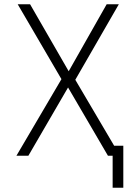

<svg xmlns="http://www.w3.org/2000/svg" viewBox="-20 -730 640 900"><path d="M57 0 268 -359 63 -710H121L302 -396L480 -710H537L333 -356L515 -47H558V150H508V0H486L299 -320L113 0Z"/></svg>

Font: Geist Mono ExtraLight
Style: Regular
Weight: 200
Monospace: yes
Designer: Basement.studio, Andrés Briganti, Mateo Zaragoza
Foundry: Basement.studio, Vercel, Andrés Briganti, Guido Ferreyra, Mateo Zaragoza
Version: Version 1.500; ttfautohint (v1.8.4.7-5d5b)